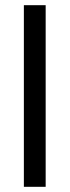

<svg xmlns="http://www.w3.org/2000/svg" viewBox="-20 -720 268 740"><path d="M72 0V-700H156V0Z"/></svg>

Font: Inclusive Sans
Style: Regular
Weight: 400
Designer: Olivia King
Foundry: Olivia King
Version: Version 2.004